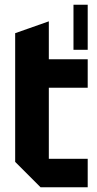

<svg xmlns="http://www.w3.org/2000/svg" viewBox="-20 -790 410 810"><path d="M290 -580V-770H350V-580ZM44 -650 186 -700V-540H350V-420H186V-120H350V0H151L44 -107Z"/></svg>

Font: Tektur SemiCondensed SemiBold
Style: Regular
Weight: 600
Width: 4
Designer: Adam Jagosz
Foundry: Adam Jagosz
Version: Version 1.005;gftools[0.9.30]